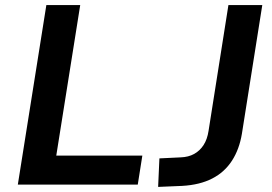

<svg xmlns="http://www.w3.org/2000/svg" viewBox="-20 -725 1067 754"><path d="M50 0 162 -705H295L201 -114H539L521 0ZM601 9 606 -103 689 -107Q720 -108 742.5 -120.5Q765 -133 779.5 -155.5Q794 -178 799 -211L877 -705H1010L930 -200Q920 -139 891 -94Q862 -49 813.5 -24Q765 1 696 5Z"/></svg>

Font: Nunito Sans 9pt
Style: Bold Italic
Weight: 700
Italic angle: -9°
Version: Version 3.101;gftools[0.9.27]